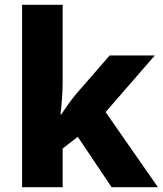

<svg xmlns="http://www.w3.org/2000/svg" viewBox="-20 -780 678 800"><path d="M241 -439Q241 -407 238.5 -371.5Q236 -336 232 -303H235Q248 -323 264.5 -346Q281 -369 297 -388L437 -549H625L420 -313L638 0H445L304 -210L241 -161V0H72V-760H241Z"/></svg>

Font: Noto Sans Tamil ExtraBold
Style: Regular
Weight: 800
Designer: Jelle Bosma - Monotype Design Team
Foundry: Monotype Imaging Inc.
Version: Version 2.004; ttfautohint (v1.8.4.7-5d5b)